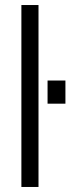

<svg xmlns="http://www.w3.org/2000/svg" viewBox="-20 -743 280 763"><path d="M65 0V-723H133V0ZM169 -331V-423H240V-331Z"/></svg>

Font: Archivo SemiCondensed Light
Style: Regular
Weight: 300
Width: 4
Designer: Hector Gatti
Foundry: Omnibus-Type
Version: Version 2.001